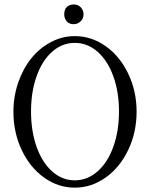

<svg xmlns="http://www.w3.org/2000/svg" viewBox="-20 -840 682 873"><path d="M314.9 -730Q294.4 -730 283.2 -743.4Q272 -756.8 272 -774.9Q272 -797.4 284.4 -808.6Q296.9 -819.8 314.9 -819.8Q335.4 -819.8 347.7 -806.2Q359.9 -792.5 359.9 -774.9Q359.9 -755.4 346.2 -742.7Q332.5 -730 314.9 -730ZM319.8 13.2Q244.1 13.2 179.9 -33Q115.7 -79.1 78.4 -158.7Q41 -238.3 41 -332Q41 -401.9 63.2 -465.6Q85.4 -529.3 122.8 -575.4Q160.2 -621.6 211.7 -648.7Q263.2 -675.8 319.8 -675.8Q396 -675.8 460.7 -629.9Q525.4 -584 563.2 -504.6Q601.1 -425.3 601.1 -332Q601.1 -238.3 563.2 -158.7Q525.4 -79.1 460.7 -33Q396 13.2 319.8 13.2ZM319.8 -20Q377 -20 423.1 -60.3Q469.2 -100.6 495.1 -172.1Q521 -243.7 521 -333Q521 -422.4 495.1 -493.7Q469.2 -564.9 423.3 -605Q377.4 -645 319.8 -645Q262.7 -645 217.3 -605Q171.9 -564.9 146.5 -493.7Q121.1 -422.4 121.1 -333Q121.1 -243.7 146.5 -172.1Q171.9 -100.6 217.5 -60.3Q263.2 -20 319.8 -20Z"/></svg>

Font: Junicode SmCond Light
Style: Regular
Weight: 300
Width: 4
Designer: Peter S. Baker
Version: Version 2.206